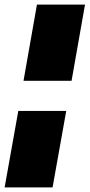

<svg xmlns="http://www.w3.org/2000/svg" viewBox="-64 -731 387 829"><path d="M-44 78H163L222 -252H15ZM37.5 -382H245L303 -711H95.5Z"/></svg>

Font: Anybody Expanded Black
Style: Italic
Weight: 900
Width: 7
Italic angle: -10°
Version: Version 1.113;gftools[0.9.25]